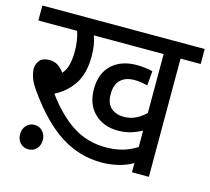

<svg xmlns="http://www.w3.org/2000/svg" viewBox="-95 -734 948 866"><g transform="rotate(15 379.0 -300.5)"><path d="M664 -552V0H585V-43Q552 -24 514.5 -15.5Q477 -7 440 -7Q338 -7 250.5 -62Q163 -117 78 -236Q53 -270 44.5 -294Q36 -318 36 -338Q36 -359 50 -376Q64 -393 96 -393Q118 -393 135 -382Q152 -371 165 -352Q182 -371 188.5 -398.5Q195 -426 195 -458Q195 -484 191.5 -508Q188 -532 181 -552H0V-622H758V-552ZM484 -232Q516 -232 541.5 -245.5Q567 -259 585 -277V-552H259Q274 -514 274 -458Q274 -377 241.5 -328Q209 -279 155 -252Q217 -167 285.5 -122.5Q354 -78 441 -78Q480 -78 515 -87Q550 -96 585 -118V-195Q565 -183 536.5 -174Q508 -165 474 -165Q407 -165 364.5 -206Q322 -247 322 -319Q322 -392 365.5 -432.5Q409 -473 482 -473Q498 -473 520.5 -470.5Q543 -468 556 -464L550 -396Q537 -400 521 -402.5Q505 -405 489 -405Q447 -405 424 -382.5Q401 -360 401 -316Q401 -272 424.5 -252Q448 -232 484 -232ZM53 -36Q53 -60 68 -76.5Q83 -93 106 -93Q129 -93 144 -76.5Q159 -60 159 -36Q159 -11 144 5Q129 21 106 21Q83 21 68 5Q53 -11 53 -36Z"/></g></svg>

Font: Noto Sans SemiCondensed
Style: Regular
Weight: 400
Width: 4
Designer: Monotype Design Team
Foundry: Monotype Imaging Inc.
Version: Version 2.013; ttfautohint (v1.8.4.7-5d5b)